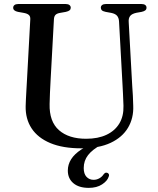

<svg xmlns="http://www.w3.org/2000/svg" viewBox="-20 -720 785 954"><path d="M473 -18.5 483.5 -1Q439 23 417.5 50.8Q396 78.5 396 115Q396 144 410 158.8Q424 173.5 445 173.5Q460 173.5 473.2 166.2Q486.5 159 495 146Q499 141 502.8 139Q506.5 137 512 138.5Q516.5 139 520 144.2Q523.5 149.5 520 158Q513.5 179 487.2 196.2Q461 213.5 421 213.5Q372 213.5 344.5 190.2Q317 167 317 127.5Q317 97.5 333.5 71.2Q350 45 384.5 22.5Q419 0 473 -18.5ZM589 -294.5 571.5 -613Q570.5 -631.5 561.5 -641.8Q552.5 -652 532.5 -656L505 -661Q491 -664 486 -669Q481 -674 481 -682Q481 -690 487.5 -695Q494 -700 505.5 -700H683.5Q695.5 -700 701.8 -695Q708 -690 708 -682Q708 -674 702.5 -669Q697 -664 683.5 -661L658 -656.5Q634.5 -651.5 626.2 -640Q618 -628.5 619.5 -610.5L637 -293.5Q639 -268.5 640.2 -244.5Q641.5 -220.5 642 -194.5Q644.5 -133 616 -85.2Q587.5 -37.5 529.5 -10.2Q471.5 17 384.5 17Q292 17 230 -9Q168 -35 137 -82.2Q106 -129.5 107.5 -193Q107.5 -206.5 108.8 -227Q110 -247.5 111.2 -271.8Q112.5 -296 114 -321.5L130.5 -624Q131.5 -638.5 123.2 -645.8Q115 -653 97.5 -656L69.5 -661Q45.5 -666 45.5 -681.5Q45.5 -690 52 -695Q58.5 -700 70.5 -700H307Q318.5 -700 325 -695Q331.5 -690 331.5 -681.5Q331.5 -674 326 -669Q320.5 -664 307 -661L279 -656Q263.5 -653.5 256.2 -646.5Q249 -639.5 248 -625L231.5 -323.5Q229.5 -287 228.2 -257.5Q227 -228 226.5 -203Q224.5 -116 273 -73.2Q321.5 -30.5 408 -30.5Q467 -30.5 509 -50.2Q551 -70 573 -106.5Q595 -143 593.5 -194.5Q592.5 -228.5 591.2 -251.5Q590 -274.5 589 -294.5Z"/></svg>

Font: Fraunces 10pt
Style: Regular
Weight: 400
Version: Version 1.000;[b76b70a41]